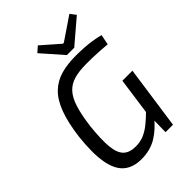

<svg xmlns="http://www.w3.org/2000/svg" viewBox="-262 -1021 1148 1148"><g transform="rotate(-45 312.0 -447.0)"><path d="M395 -703Q430 -703 463.5 -701Q497 -699 530 -694Q563 -689 593 -681L580 -616Q549 -619 518 -621Q487 -623 458.5 -623.5Q430 -624 406 -624Q346 -624 304 -612Q262 -600 234 -570Q206 -540 188.5 -484.5Q171 -429 160 -342Q149 -240 155 -179Q161 -118 188 -91.5Q215 -65 267 -65Q305 -65 336 -78Q367 -91 397.5 -115.5Q428 -140 462 -174L471 -115Q447 -85 421.5 -61.5Q396 -38 368 -21Q340 -4 307.5 4.5Q275 13 238 13Q166 13 123.5 -24.5Q81 -62 67.5 -142Q54 -222 68 -348Q82 -456 108.5 -525.5Q135 -595 175.5 -633.5Q216 -672 270.5 -687.5Q325 -703 395 -703ZM573 -400 516 0H453L455 -108L450 -128L488 -400ZM547 -907 574 -871 424 -743H362L245 -876L280 -907L393 -808H401Z"/></g></svg>

Font: Exo 2
Style: Italic
Weight: 400
Italic angle: -8°
Designer: Natanael Gama
Foundry: Natanael Gama
Version: Version 2.010